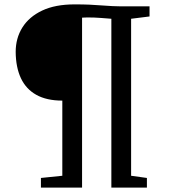

<svg xmlns="http://www.w3.org/2000/svg" viewBox="-20 -855 768 875"><path d="M264 -54V-396.5Q192.5 -396.5 145.5 -422.8Q98.5 -449 75.2 -498.8Q52 -548.5 51.5 -618.5Q51.5 -681 82 -729.8Q112.5 -778.5 172 -806.8Q231.5 -835 319.5 -835Q359 -835 387.2 -833.8Q415.5 -832.5 440 -830.5Q464.5 -828.5 491.8 -827.2Q519 -826 556 -826H661.5V-780L577.5 -769.5V-54L649.5 -44V0H487.5V-769.5Q469.5 -771 440.2 -773.2Q411 -775.5 378.5 -775.5Q371.5 -775.5 364.8 -775Q358 -774.5 354 -774.5V0H166.5V-44Z"/></svg>

Font: Merriweather 36pt
Style: Regular
Weight: 400
Designer: Eben Sorkin
Foundry: Eben Sorkin
Version: Version 2.100